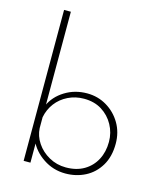

<svg xmlns="http://www.w3.org/2000/svg" viewBox="-114 -839 781 929"><g transform="rotate(15 276.5 -374.5)"><path d="M301 7Q240 7 190 -26.5Q140 -60 118 -110L125 -134V0H91V-756H125V-263L122 -285Q144 -334 193.5 -364.5Q243 -395 304 -395Q358 -395 402.5 -368.5Q447 -342 473.5 -297Q500 -252 500 -195Q500 -130 472.5 -84.5Q445 -39 400 -16Q355 7 301 7ZM296 -22Q349 -22 387 -44.5Q425 -67 445.5 -106Q466 -145 466 -195Q466 -241 444.5 -280Q423 -319 385.5 -342.5Q348 -366 296 -366Q253 -366 216.5 -348Q180 -330 156.5 -299Q133 -268 125 -228V-173Q127 -134 150 -99.5Q173 -65 211.5 -43.5Q250 -22 296 -22Z"/></g></svg>

Font: Josefin Sans ExtraLight
Style: Regular
Weight: 250
Designer: Santiago Orozco
Foundry: Typemade
Version: Version 2.000